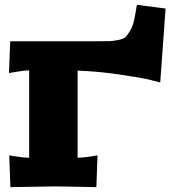

<svg xmlns="http://www.w3.org/2000/svg" viewBox="-20 -770 720 791"><path d="M22 -600.1H379.9Q417 -600.1 432.6 -600.6Q448.2 -601.1 469.7 -605.7Q491.2 -610.4 498.8 -618.7Q506.3 -627 516.8 -644.8Q527.3 -662.6 532.5 -686.8Q537.6 -710.9 543.9 -750L662.1 -734.9L640.1 -430.2Q623.5 -435.1 594 -442.1Q564.5 -449.2 475.1 -462.6Q385.7 -476.1 299.8 -479V-120.1Q319.3 -120.1 357.9 -126L381.8 -129.9L377 1Q240.2 -2 200.2 -2L22.9 1L18.1 -129.9L42 -126Q80.6 -120.1 100.1 -120.1V-480Q77.1 -480 41 -473.1L17.1 -469.2Z"/></svg>

Font: Zantroke
Style: Regular
Weight: 500
Foundry: gluk
Version: Version 0.36